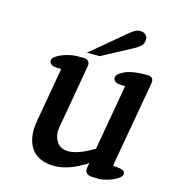

<svg xmlns="http://www.w3.org/2000/svg" viewBox="-103 -760 763 850"><g transform="rotate(15 278.5 -335.0)"><path d="M433 -597 291 -521H232L386 -650Q403 -664 413 -669.5Q423 -675 435 -675Q453 -675 462.5 -664.5Q472 -654 469 -637Q467 -624 457 -614Q447 -604 433 -597ZM429 5 395 4Q378 3 370 -5.5Q362 -14 365 -31L369 -52Q289 1 222 1Q184 1 157 -11.5Q130 -24 114.5 -47Q99 -70 94.5 -102Q90 -134 97 -172L140 -417Q141 -423 135 -422.5Q129 -422 123 -422Q117 -423 111 -423.5Q105 -424 100 -426Q94 -429 89.5 -434.5Q85 -440 87 -450Q88 -458 99.5 -466Q111 -474 126.5 -480.5Q142 -487 160.5 -491Q179 -495 195 -495H224Q238 -495 246 -487Q254 -479 251 -464L200 -172Q193 -135 210 -106.5Q227 -78 265 -78Q286 -78 314.5 -88Q343 -98 381 -121L433 -417Q434 -423 428 -422.5Q422 -422 416 -422Q410 -423 404 -423.5Q398 -424 393 -426Q387 -429 382.5 -434.5Q378 -440 380 -450Q382 -465 415.5 -480Q449 -495 517 -495Q532 -495 539 -486.5Q546 -478 543 -464L474 -73Q473 -67 479.5 -67Q486 -67 492 -66Q497 -65 503 -64.5Q509 -64 514 -62Q519 -60 524.5 -55.5Q530 -51 528 -41Q526 -32 514 -23.5Q502 -15 486 -8.5Q470 -2 454 1.5Q438 5 429 5Z"/></g></svg>

Font: Jura
Style: Bold Italic
Weight: 700
Designer: Ed Merritt
Foundry: Ten by Twenty
Version: Version 1.007